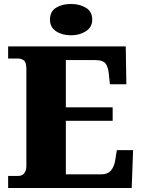

<svg xmlns="http://www.w3.org/2000/svg" viewBox="-20 -948 715 968"><path d="M21 0V-61H72Q92 -61 102.5 -75Q113 -89 113 -110V-599Q113 -634 100 -643.5Q87 -653 70 -653H21V-714H614L617 -523H534L529 -573Q525 -613 511 -629Q497 -645 462 -645H312V-407H548V-339H312V-69H491Q523 -69 539.5 -88.5Q556 -108 561 -141L569 -191H651L644 0ZM338 -770Q293 -770 262.5 -790.5Q232 -811 232 -849Q232 -890 262.5 -909Q293 -928 338 -928Q381 -928 413 -909Q445 -890 445 -849Q445 -811 413 -790.5Q381 -770 338 -770Z"/></svg>

Font: Noto Serif Tamil Black
Style: Regular
Weight: 900
Designer: Indian Type Foundry, Tom Grace, and the Monotype Design Team
Foundry: Monotype Imaging Inc.
Version: Version 2.004; ttfautohint (v1.8.4.7-5d5b)